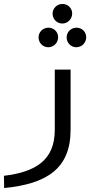

<svg xmlns="http://www.w3.org/2000/svg" viewBox="-20 -715 457 971"><path d="M295 -596C323 -596 345 -619 345 -647C345 -674 323 -695 296 -695C268 -695 246 -673 246 -646C246 -618 268 -596 295 -596ZM224 -476C252 -476 274 -499 274 -527C274 -554 252 -575 225 -575C197 -575 175 -553 175 -526C175 -498 197 -476 224 -476ZM367 -575C339 -575 317 -553 317 -526C317 -498 339 -476 366 -476C394 -476 416 -499 416 -527C416 -554 394 -575 367 -575ZM257 -363V-58C257 96 159 155 0 174L1 236C216 215 337 138 337 -58V-363Z"/></svg>

Font: Juman Normal
Style: Regular
Weight: 300
Designer: Bandar Raffah (Arabic) Julieta Ulanovsky (Latin)
Foundry: Caramella
Version: Version 5.022;PS 005.022;hotconv 1.0.88;makeotf.lib2.5.64775